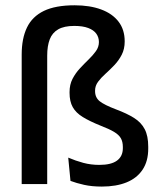

<svg xmlns="http://www.w3.org/2000/svg" viewBox="-20 -696 616 726"><path d="M62 -489.5Q62 -550.5 82 -592Q102 -633.5 146 -654.8Q190 -676 262 -676Q320 -676 362.5 -660.2Q405 -644.5 428.2 -614.2Q451.5 -584 451.5 -539.5Q451.5 -510.5 440.2 -488.8Q429 -467 412.2 -449.5Q395.5 -432 378.8 -417Q362 -402 350.8 -386.8Q339.5 -371.5 339.5 -353.5V-351.5Q339.5 -327 357.2 -313Q375 -299 418.5 -282.5Q460 -267 487 -250Q514 -233 527.2 -207.5Q540.5 -182 540.5 -141.5V-134Q540.5 -86.5 519.2 -54.5Q498 -22.5 458.8 -6.5Q419.5 9.5 365 9.5Q327.5 9.5 298.2 3Q269 -3.5 246.5 -12L238 -100Q266 -88 295 -80.2Q324 -72.5 355.5 -72.5Q400.5 -72.5 422.5 -88.8Q444.5 -105 444.5 -135.5V-140.5Q444.5 -160 437 -173.2Q429.5 -186.5 411 -197.5Q392.5 -208.5 360 -221Q319 -237.5 293 -253.5Q267 -269.5 255 -291Q243 -312.5 243 -345V-348Q243 -376 254.2 -397.8Q265.5 -419.5 282 -437.2Q298.5 -455 315 -471Q331.5 -487 342.8 -502.8Q354 -518.5 354 -537Q354 -555 344 -568.8Q334 -582.5 313.5 -590.2Q293 -598 261 -598Q222.5 -598 200 -585Q177.5 -572 168 -547Q158.5 -522 158.5 -486V0H62Z"/></svg>

Font: Anek Tamil Medium
Style: Regular
Weight: 500
Designer: Aadarsh Rajan (Tamil), Yesha Goshar (Latin)
Foundry: Ek Type
Version: Version 1.003